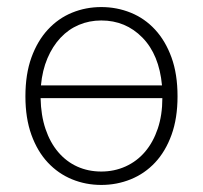

<svg xmlns="http://www.w3.org/2000/svg" viewBox="-20 -512 575 544"><path d="M267 12Q223 12 184 -4Q145 -20 115.5 -51.5Q86 -83 69 -130Q52 -177 52 -239Q52 -302 69 -349Q86 -396 115.5 -428Q145 -460 184 -476Q223 -492 267 -492Q311 -492 350.5 -476Q390 -460 419.5 -428Q449 -396 466 -349Q483 -302 483 -239Q483 -177 466 -130Q449 -83 419.5 -51.5Q390 -20 350.5 -4Q311 12 267 12ZM267 -454Q233 -454 203.5 -441.5Q174 -429 151.5 -405Q129 -381 114.5 -347Q100 -313 96 -270H439Q431 -357 383.5 -405.5Q336 -454 267 -454ZM267 -26Q304 -26 336 -40.5Q368 -55 391 -82Q414 -109 427 -147.5Q440 -186 440 -234H95Q96 -185 109 -146.5Q122 -108 145 -81Q168 -54 199 -40Q230 -26 267 -26Z"/></svg>

Font: hySource Sans Pro Light
Style: Regular
Weight: 300
Designer: Paul D. Hunt
Foundry: Adobe Systems Incorporated
Version: Version 2.021;PS 2.000;hotconv 1.0.86;makeotf.lib2.5.63406